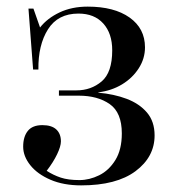

<svg xmlns="http://www.w3.org/2000/svg" viewBox="-20 -547 522 580"><path d="M225 13Q172 13 132.5 -4Q93 -21 71.5 -48Q50 -75 50 -104Q50 -134 64 -151.5Q78 -169 108 -169Q136 -169 150 -156Q164 -143 164 -120Q164 -105 152.5 -81Q141 -57 121 -31Q141 -18 163.5 -10.5Q186 -3 220 -3Q250 -3 279.5 -17.5Q309 -32 328.5 -63.5Q348 -95 348 -144Q348 -207 311.5 -232.5Q275 -258 218 -258H158V-274H211Q255 -274 287 -301Q319 -328 319 -395Q319 -446 292 -476Q265 -506 217 -506Q155 -506 125 -458.5Q95 -411 96 -337H80L66 -521H81L101 -464Q123 -492 160 -509.5Q197 -527 245 -527Q325 -527 371.5 -494Q418 -461 418 -404Q418 -370 399 -340.5Q380 -311 348.5 -292Q317 -273 277 -268V-267Q324 -263 362.5 -248.5Q401 -234 424 -207Q447 -180 447 -138Q447 -73 389.5 -30Q332 13 225 13Z"/></svg>

Font: Literata 72pt
Style: Regular
Weight: 400
Designer: Latin by Veronika Burian and Jose Scaglione. Greek by Irene Vlachou. Cyrillic by Vera Evstafieva.
Foundry: TypeTogether
Version: Version 3.002